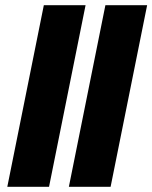

<svg xmlns="http://www.w3.org/2000/svg" viewBox="-20 -716 584 736"><path d="M8 0 148 -696H308L168 0ZM244 0 384 -696H544L404 0Z"/></svg>

Font: Source Sans 3 ExtraLight Black
Style: Italic
Weight: 900
Italic angle: -11°
Version: Version 3.052;hotconv 1.1.0;makeotfexe 2.6.0